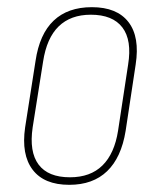

<svg xmlns="http://www.w3.org/2000/svg" viewBox="-20 -507 432 535"><path d="M173 8Q103 8 71 -34Q39 -76 50 -152L79 -337Q90 -412 129.5 -449.5Q169 -487 236 -487Q306 -487 338 -445.5Q370 -404 358 -327L330 -142Q318 -68 278.5 -30Q239 8 173 8ZM175 -13Q232 -13 265.5 -46Q299 -79 309 -143L337 -327Q348 -395 321 -430.5Q294 -466 233 -466Q177 -466 143.5 -433.5Q110 -401 100 -335L71 -152Q61 -84 87.5 -48.5Q114 -13 175 -13Z"/></svg>

Font: Sofia Sans Condensed Thin
Style: Italic
Weight: 250
Italic angle: -9°
Version: Version 4.100